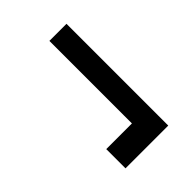

<svg xmlns="http://www.w3.org/2000/svg" viewBox="-9 -574 620 620"><g transform="rotate(45 301.0 -263.5)"><path d="M445.3 -317.4 533.2 -361.3V-166H445.3ZM68.4 -283.2V-361.3H533.2L489.3 -283.2Z"/></g></svg>

Font: Giphurs
Style: Regular
Weight: 400
Version: Version 2.010